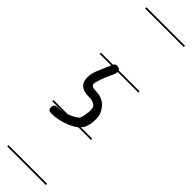

<svg xmlns="http://www.w3.org/2000/svg" viewBox="-273 -533 762 762"><g transform="rotate(45 108.5 -151.5)"><path d="M217 -280H101Q101 -273 96 -260L83 -232Q67 -191 67 -180Q67 -165 93 -165Q119 -165 137 -153.5Q155 -142 163 -125Q173 -109 173 -88Q173 -67 171 -60Q168 -42 159 -28Q156 -24 153 -21H217V-14H146Q132 -3 111 6Q71 23 31 23Q13 23 13 8V5Q14 -12 31 -12Q44 -12 56 -14H0V-21H80Q81 -21 83 -22Q107 -32 122 -44Q128 -51 132 -82Q133 -87 133 -92.5Q133 -98 132 -104Q132 -116 120.5 -122.5Q109 -129 92 -129Q75 -129 63 -132.5Q51 -136 44 -143Q31 -155 31 -179Q31 -203 43 -230L65 -280H0V-287H68Q71 -295 80 -296H82Q90 -296 96 -292Q98 -289 99 -287H217ZM217 -535H0V-542H217ZM217 239H0V232H217Z"/></g></svg>

Font: Gruenewald VA 1. Klasse
Style: Regular
Weight: 400
Designer: Peter Wiegel
Foundry: Peter Wiegel, nach dem Schriftentwurf von Dr. H. Gr¸newald
Version: Version 0.007